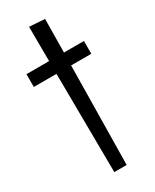

<svg xmlns="http://www.w3.org/2000/svg" viewBox="-195 -760 650 807"><g transform="rotate(-30 130.5 -356.0)"><path d="M100 -710 101 -543H-9V-481H101L105 -2H165L172 -481H270V-543H173L175 -705Z"/></g></svg>

Font: Englebert
Style: Regular
Weight: 400
Designer: Astigmatic (AOETI)
Foundry: Astigmatic (AOETI)
Version: Version 1.000